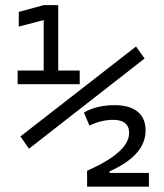

<svg xmlns="http://www.w3.org/2000/svg" viewBox="-20 -713 626 734"><path d="M313 0.5V-60.1Q473.6 -131.3 473.6 -204.6Q473.6 -254.9 412.1 -254.9Q391.6 -254.9 368.2 -249.5Q344.7 -244.1 321.8 -232.9L300.8 -282.7Q349.1 -311 418.5 -311Q475.6 -311 506.1 -286.1Q536.6 -261.2 536.6 -214.4Q536.6 -119.1 398.9 -58.1V-51.8H549.3V0.5ZM90.8 -144.5 58.1 -191.4 500 -535.2 532.7 -489.3ZM47.4 -391.1V-443.4H147V-636.2L51.8 -611.3V-667.5L147 -693.4H202.6V-443.4H284.7V-391.1Z"/></svg>

Font: Cascadia Code NF Light
Style: Regular
Weight: 300
Monospace: yes
Designer: Aaron Bell
Foundry: Saja Typeworks
Version: Version 2404.023; ttfautohint (v1.8.4)